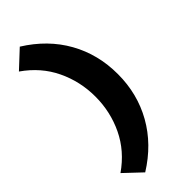

<svg xmlns="http://www.w3.org/2000/svg" viewBox="-285 -738 960 960"><g transform="rotate(-45 195.0 -258.0)"><path d="M9 101Q101 37 146 -57Q191 -151 191 -258Q191 -365 146 -459Q101 -553 9 -617L100 -702Q222 -626 286 -512Q350 -398 350 -258Q350 -119 285.5 -4.5Q221 110 99 186Z"/></g></svg>

Font: Our Lexend
Style: Bold
Weight: 700
Designer: Bonnie Shaver-Troup, Thomas Jockin
Foundry: Lexend
Version: Version 1.007